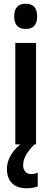

<svg xmlns="http://www.w3.org/2000/svg" viewBox="-20 -773 275 1028"><path d="M118 -753Q179 -753 179 -685Q179 -618 118 -618Q56 -618 56 -685Q56 -753 118 -753ZM173 -543V0H62V-543ZM104 112Q104 133 115.5 146Q127 159 147 159Q160 159 168 156.5Q176 154 182 151V225Q172 229 157.5 232Q143 235 124 235Q70 235 43.5 207Q17 179 17 131Q17 91 41 53Q65 15 104 -11L164 0Q132 33 118 59.5Q104 86 104 112Z"/></svg>

Font: Noto Sans Malayalam ExtraCondensed SemiBold
Style: Regular
Weight: 600
Width: 2
Designer: Jelle Bosma - Monotype Design Team
Foundry: Monotype Imaging Inc.
Version: Version 2.104; ttfautohint (v1.8.4.7-5d5b)